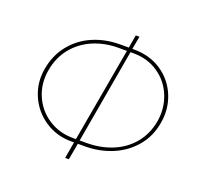

<svg xmlns="http://www.w3.org/2000/svg" viewBox="-123 -839 1003 972"><g transform="rotate(20 378.0 -352.5)"><path d="M73 -389Q86 -465 131 -521Q176 -577 243 -606Q310 -635 390 -635H442L439 -616H387Q313 -616 250.5 -589Q188 -562 146.5 -510.5Q105 -459 93 -388Q80 -314 107.5 -249.5Q135 -185 193.5 -146.5Q252 -108 327 -108H349L346 -89H324Q245 -89 182 -131Q119 -173 89 -242.5Q59 -312 73 -389ZM341 -97 342 -103 434 -623 435 -629 448 -705H468L454 -629L453 -622L362 -102L361 -94L344 0H324ZM355 -108H399Q475 -108 538.5 -134Q602 -160 644.5 -211Q687 -262 700 -334Q712 -407 686 -472Q660 -537 602.5 -576.5Q545 -616 468 -616H445L448 -635H465Q550 -635 613 -592.5Q676 -550 704.5 -480Q733 -410 719 -332Q706 -256 659.5 -201Q613 -146 544.5 -117.5Q476 -89 396 -89H354Z"/></g></svg>

Font: Fixel Italic Variable Display Thin
Style: Italic
Weight: 100
Italic angle: -10°
Designer: AlfaBravo + MacPaw
Foundry: Kyrylo Tkachov, Marchela Mozhyna, Serhii Makarenko, Maria Weinstein, Zakhar Kryvoshyya
Version: Version 1.210;Glyphs 3.2 (3217)